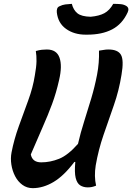

<svg xmlns="http://www.w3.org/2000/svg" viewBox="-20 -964 687 997"><path d="M150 13Q120 13 96.5 -4Q73 -21 58.5 -49Q44 -77 39 -109.5Q34 -142 40 -173Q53 -240 77.5 -308Q102 -376 126.5 -442.5Q151 -509 161 -573Q169 -617 169.5 -646Q170 -675 166 -699Q183 -704 196.5 -705.5Q210 -707 223 -707Q274 -707 289 -664.5Q304 -622 287 -549Q272 -482 250.5 -424Q229 -366 201.5 -304Q174 -242 140 -162Q148 -121 194 -121Q241 -121 287 -139.5Q333 -158 385 -217Q398 -274 417 -333.5Q436 -393 454 -453.5Q472 -514 484 -576Q496 -638 494 -701Q509 -703 519.5 -705Q530 -707 543 -707Q592 -707 608 -679.5Q624 -652 611 -576Q598 -494 571 -417Q544 -340 517.5 -263Q491 -186 477 -105Q468 -48 479 0Q467 5 457 7Q447 9 436 9Q413 9 396.5 -1.5Q380 -12 373 -40Q366 -68 371 -123H366Q312 -51 258 -19Q204 13 150 13ZM568 -944Q589 -944 606 -942.5Q623 -941 636 -933Q653 -922 643 -900Q615 -839 562.5 -811.5Q510 -784 433 -784H425Q365 -784 323 -814Q281 -844 275 -900Q274 -911 277 -919.5Q280 -928 290 -932Q304 -939 319 -941Q334 -943 353 -944Q361 -912 382 -895Q403 -878 451 -877Q495 -881 522 -895.5Q549 -910 568 -944Z"/></svg>

Font: Recursive Mn Csl St SmB
Style: Italic
Weight: 600
Italic angle: -15°
Monospace: yes
Version: Version 1.079;hotconv 1.0.112;makeotfexe 2.5.65598; ttfautoh